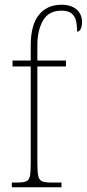

<svg xmlns="http://www.w3.org/2000/svg" viewBox="-20 -792 367 812"><path d="M30 0V-20H51Q78 -20 90.5 -25Q103 -30 106.5 -47.5Q110 -65 110 -102V-511H33V-536H110V-601Q110 -686 144.5 -729Q179 -772 240 -772Q267 -772 286.5 -763Q306 -754 316.5 -737.5Q327 -721 327 -697Q327 -685 324 -676Q321 -667 316.5 -662.5Q312 -658 306 -658Q306 -686 301 -705.5Q296 -725 281.5 -736Q267 -747 240 -747Q186 -747 162 -705.5Q138 -664 138 -600V-536H259V-511H138V-102Q138 -65 142 -47.5Q146 -30 158.5 -25Q171 -20 198 -20H240V0Z"/></svg>

Font: Noto Serif Khmer Condensed Thin
Style: Regular
Weight: 250
Width: 3
Designer: Danh Hong and the Monotype Design Team
Foundry: Monotype Imaging Inc.
Version: Version 2.004